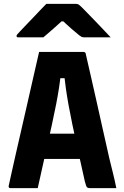

<svg xmlns="http://www.w3.org/2000/svg" viewBox="-20 -967 640 987"><path d="M149 -280H301Q318 -280 334.5 -280Q351 -280 367 -280L404 -289L435 -150H158Q155 -150 152.5 -151.5Q150 -153 148.5 -155.5Q147 -158 147 -161ZM174 0Q140 0 104 0Q68 0 33 0Q31 0 28.5 -1Q26 -2 25 -5Q24 -8 25 -13Q29 -31 38 -72Q47 -113 59.5 -168Q72 -223 86.5 -286Q101 -349 115.5 -412.5Q130 -476 143 -533.5Q156 -591 166 -634.5Q176 -678 181 -700Q244 -700 300 -700Q356 -700 409 -700Q413 -700 415.5 -698.5Q418 -697 419.5 -695Q421 -693 421 -689Q433 -636 447 -575.5Q461 -515 476 -447.5Q491 -380 507.5 -306.5Q524 -233 542 -153Q551 -116 560.5 -78Q570 -40 578 0Q542 0 507.5 0Q473 0 441 0Q435 0 430.5 -2Q426 -4 423 -11.5Q420 -19 416 -35Q395 -129 379 -201.5Q363 -274 351.5 -329.5Q340 -385 332 -429.5Q324 -474 318.5 -513Q313 -552 309 -590L341 -565H261L293 -590Q289 -552 283 -513Q277 -474 268 -428Q259 -382 246 -322.5Q233 -263 215 -184Q197 -105 174 0ZM218 -947Q234 -947 264.5 -947Q295 -947 325.5 -947Q356 -947 371 -947Q378 -947 383.5 -944Q389 -941 402 -928Q410 -920 426 -903.5Q442 -887 463 -865.5Q484 -844 506 -820.5Q528 -797 549 -775Q521 -775 482.5 -775Q444 -775 416 -775Q405 -775 400.5 -777Q396 -779 388 -785Q373 -797 347.5 -819Q322 -841 284 -878L336 -857Q320 -857 303.5 -857Q287 -857 270 -857L320 -880Q285 -846 255.5 -820.5Q226 -795 203 -775H76Q72 -775 69.5 -775.5Q67 -776 66 -778Q65 -780 65 -782Q65 -786 68.5 -790Q72 -794 85 -808Q98 -822 115 -839.5Q132 -857 150.5 -876.5Q169 -896 186.5 -914.5Q204 -933 218 -947Z"/></svg>

Font: Recursive Monospace ExtraBold
Style: Regular
Weight: 800
Version: Version 1.047